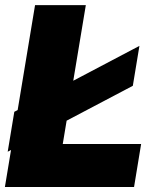

<svg xmlns="http://www.w3.org/2000/svg" viewBox="-23 -748 619 768"><path d="M-3.4 0 117.2 -727.5H320.3L228 -171.9H541.5L513.2 0ZM7.8 -141.1 34.2 -300.8 534.7 -564.5 508.3 -404.8Z"/></svg>

Font: Inter Display Black
Style: Italic
Weight: 900
Italic angle: -9.39999°
Designer: Rasmus Andersson
Foundry: rsms
Version: Version 4.000;git-a52131595